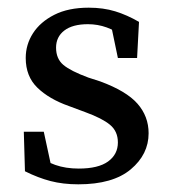

<svg xmlns="http://www.w3.org/2000/svg" viewBox="-20 -469 441 500"><path d="M184 11Q144 11 111.5 2.5Q79 -6 45 -23L42 -126H94L118 -15L72 -35V-68Q97 -49 124 -39.5Q151 -30 185 -30Q236 -30 261.5 -48.5Q287 -67 287 -98Q287 -127 266.5 -144Q246 -161 202 -177L159 -193Q108 -211 77.5 -240.5Q47 -270 47 -318Q47 -353 66 -382.5Q85 -412 121.5 -430.5Q158 -449 211 -449Q249 -449 280 -439.5Q311 -430 342 -412L337 -318H287L267 -414L303 -398V-372Q260 -406 209 -406Q169 -406 147.5 -389.5Q126 -373 126 -345Q126 -316 145 -300Q164 -284 210 -267L241 -257Q309 -232 338 -199Q367 -166 367 -122Q367 -67 320.5 -28Q274 11 184 11Z"/></svg>

Font: Lisu Bosa
Style: Regular
Weight: 400
Designer: David Morse, Annie Olsen, Victor Gaultney, Frank Grießhammer (Latin)
Foundry: SIL International
Version: Version 2.000